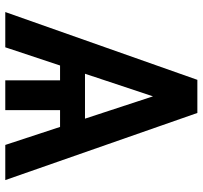

<svg xmlns="http://www.w3.org/2000/svg" viewBox="-40 -727 767 727"><g transform="rotate(90 343.5 -363.5)"><path d="M528.8 0H661.9L407.7 -727.3H282.3L25.6 0H159.1L228 -207.4H284.1V0H397V-207.4H460.6ZM259.2 -301.8 344.8 -559.3 429.3 -301.8Z"/></g></svg>

Font: Magic Ui Pro Semi Bold
Style: Regular
Weight: 600
Designer: Stefan Endress, Andreas Faust
Version: Version 1.000;FEAKit 1.0